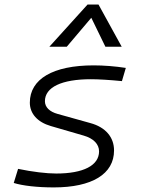

<svg xmlns="http://www.w3.org/2000/svg" viewBox="-20 -815 626 845"><path d="M216.8 9.8C385.3 9.8 481.9 -49.3 481.9 -152.8C481.9 -211.4 444.3 -255.4 377.4 -273.4L233.9 -313.5C198.2 -323.2 177.7 -343.3 177.7 -369.6C177.7 -431.2 251.5 -466.3 379.9 -466.3C412.6 -466.3 462.4 -463.4 516.6 -458L533.7 -516.1C487.3 -523.4 436 -527.3 392.1 -527.3C213.4 -527.3 111.3 -467.3 111.3 -363.3C111.3 -314.9 145 -277.3 203.6 -260.3L348.1 -218.3C391.1 -206.1 416 -180.7 416 -148.9C416 -86.9 347.2 -51.3 227.5 -51.3C184.6 -51.3 123.5 -58.6 59.6 -71.8L40.5 -9.8C79.6 2.4 144 9.8 216.8 9.8ZM413.6 -794.9H365.2L197.3 -609.4H273.9L381.8 -736.8L443.8 -609.4H515.6Z"/></svg>

Font: Cascadia Code NF Light
Style: Italic
Weight: 300
Italic angle: -10°
Monospace: yes
Designer: Aaron Bell
Foundry: Saja Typeworks
Version: Version 2404.023